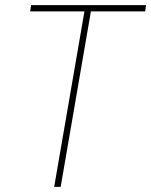

<svg xmlns="http://www.w3.org/2000/svg" viewBox="-20 -731 591 751"><path d="M339.8 -710.9 217.3 0H191.9L314.5 -710.9ZM551.3 -710.9 547.9 -686.5H98.1L101.6 -710.9Z"/></svg>

Font: Roboto Condensed Thin
Style: Italic
Weight: 250
Italic angle: -12°
Designer: Christian Robertson
Foundry: Google
Version: Version 3.008; 2023